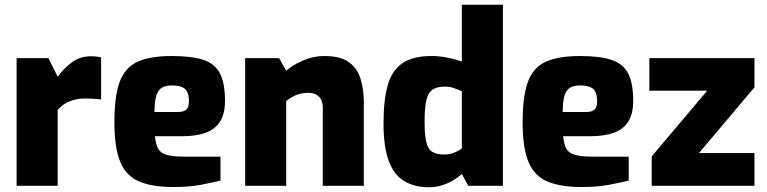

<svg xmlns="http://www.w3.org/2000/svg" viewBox="-20 -783 3232 809"><path d="M50 0V-538H184L223 -460Q249 -495 283 -520.5Q317 -546 364 -546Q373 -546 384.5 -545Q396 -544 406 -541V-364Q390 -366 373 -367Q356 -368 341 -368Q315 -368 293.5 -362.5Q272 -357 254.5 -346.5Q237 -336 223 -319V0Z M711 5Q621 5 566 -18.5Q511 -42 486.5 -101.5Q462 -161 462 -268Q462 -378 484.5 -438.5Q507 -499 560 -523Q613 -547 704 -547Q787 -547 836 -531Q885 -515 906.5 -474Q928 -433 928 -358Q928 -302 906 -269Q884 -236 843.5 -222.5Q803 -209 748 -209H633Q636 -177 645.5 -158Q655 -139 681 -131Q707 -123 758 -123H909V-22Q872 -13 824.5 -4Q777 5 711 5ZM631 -311H729Q754 -311 765 -321Q776 -331 776 -357Q776 -381 769 -395.5Q762 -410 746 -416.5Q730 -423 704 -423Q678 -423 662 -413.5Q646 -404 638.5 -379.5Q631 -355 631 -311Z M1013 0V-538H1156L1186 -485Q1213 -509 1256.5 -528Q1300 -547 1346 -547Q1414 -547 1450 -521Q1486 -495 1499.5 -450Q1513 -405 1513 -351V0H1340V-328Q1340 -351 1332 -365Q1324 -379 1310 -385.5Q1296 -392 1277 -392Q1260 -392 1243 -387.5Q1226 -383 1212 -375Q1198 -367 1186 -357V0Z M1788 6Q1726 6 1683 -20Q1640 -46 1618 -105Q1596 -164 1596 -263Q1596 -363 1614 -425Q1632 -487 1676 -517Q1720 -547 1798 -547Q1832 -547 1866 -540Q1900 -533 1926 -524V-763H2099V0H1953L1926 -50Q1908 -34 1885.5 -21Q1863 -8 1838.5 -1Q1814 6 1788 6ZM1850 -132Q1875 -132 1894.5 -140Q1914 -148 1926 -157V-399Q1912 -405 1893.5 -411.5Q1875 -418 1856 -418Q1824 -418 1805 -407Q1786 -396 1777.5 -364.5Q1769 -333 1769 -272Q1769 -213 1776.5 -183Q1784 -153 1802.5 -142.5Q1821 -132 1850 -132Z M2431 5Q2341 5 2286 -18.5Q2231 -42 2206.5 -101.5Q2182 -161 2182 -268Q2182 -378 2204.5 -438.5Q2227 -499 2280 -523Q2333 -547 2424 -547Q2507 -547 2556 -531Q2605 -515 2626.5 -474Q2648 -433 2648 -358Q2648 -302 2626 -269Q2604 -236 2563.5 -222.5Q2523 -209 2468 -209H2353Q2356 -177 2365.5 -158Q2375 -139 2401 -131Q2427 -123 2478 -123H2629V-22Q2592 -13 2544.5 -4Q2497 5 2431 5ZM2351 -311H2449Q2474 -311 2485 -321Q2496 -331 2496 -357Q2496 -381 2489 -395.5Q2482 -410 2466 -416.5Q2450 -423 2424 -423Q2398 -423 2382 -413.5Q2366 -404 2358.5 -379.5Q2351 -355 2351 -311Z M2726 0V-124L2960 -401H2716V-538H3159V-415L2925 -138H3159V0Z"/></svg>

Font: Exo Thin ExtraBold
Style: Regular
Weight: 800
Version: Version 2.000